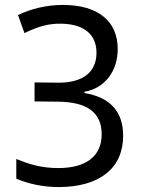

<svg xmlns="http://www.w3.org/2000/svg" viewBox="-20 -747 570 778"><path d="M217 11C383 11 479 -65 479 -197C479 -295 426 -353 322 -370V-375C407 -390 457 -461 457 -548C457 -660 379 -727 235 -727C167 -727 105 -711 53 -686L79 -613C138 -641 177 -652 230 -651C322 -649 371 -606 371 -533C371 -455 316 -411 215 -412L120 -413V-336L215 -335C333 -334 392 -291 392 -203C392 -114 329 -66 216 -66C154 -66 102 -79 46 -103V-23C95 -2 155 11 217 11Z"/></svg>

Font: Noto Sans Mono Condensed
Style: Regular
Weight: 400
Width: 3
Designer: Monotype Design Team
Foundry: Monotype Imaging Inc.
Version: Version 2.014